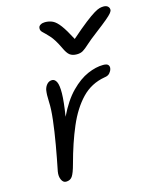

<svg xmlns="http://www.w3.org/2000/svg" viewBox="-117 -855 767 947"><g transform="rotate(-15 266.0 -381.5)"><path d="M102 12Q87 12 79 -5.5Q71 -23 75 -47Q88 -111 99.5 -177Q111 -243 117.5 -299Q124 -355 122 -389Q121 -412 121.5 -425Q122 -438 124 -451Q128 -468 138.5 -479Q149 -490 164 -490Q178 -490 186.5 -473Q195 -456 194.5 -414.5Q194 -373 182 -298Q218 -373 261 -416.5Q304 -460 347 -478.5Q390 -497 427 -497Q447 -497 453 -488.5Q459 -480 456 -469Q454 -459 445 -448.5Q436 -438 418 -436Q348 -424 300 -374Q252 -324 218 -244.5Q184 -165 157 -64Q145 -19 134 -3.5Q123 12 102 12ZM503 -775Q519 -775 526.5 -766.5Q534 -758 532 -747Q530 -741 523.5 -733Q517 -725 497.5 -708.5Q478 -692 436 -660Q399 -632 380 -614.5Q361 -597 348 -589Q335 -581 316 -581Q294 -581 280.5 -591Q267 -601 253 -632Q231 -678 211 -699.5Q191 -721 179.5 -731.5Q168 -742 171 -756Q172 -764 181.5 -769.5Q191 -775 204 -775Q226 -775 243.5 -766.5Q261 -758 280 -732.5Q299 -707 325 -657Q374 -700 405 -724Q436 -748 454.5 -759Q473 -770 483.5 -772.5Q494 -775 503 -775Z"/></g></svg>

Font: Shantell Sans Normal
Style: Italic
Weight: 300
Italic angle: -11.31°
Designer: Stephen Nixon, Anya Danilova, Shantell Martin
Foundry: Arrow Type
Version: Version 1.008;[a672d596b]